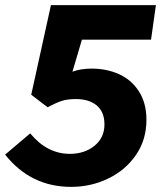

<svg xmlns="http://www.w3.org/2000/svg" viewBox="-24 -717 634 750"><path d="M-4 -113 94 -196Q160 -116 249 -116Q306 -116 345 -147.5Q384 -179 384 -231Q384 -280 354 -305Q324 -330 273 -330Q242 -330 221 -324Q200 -318 162 -298L98 -347L175 -697H585L566 -562H296L259 -437Q291 -449 334 -449Q393 -449 441.5 -427Q490 -405 519 -359.5Q548 -314 548 -249Q548 -171 507 -111.5Q466 -52 398.5 -19.5Q331 13 254 13Q96 13 -4 -113Z"/></svg>

Font: Nebula Sans Bold
Style: Regular
Weight: 700
Italic angle: -9°
Designer: Paul D. Hunt for Adobe (as Source Sans)
Foundry: Nebula Entertainment & Broadcasting LLC
Version: Version 1.010